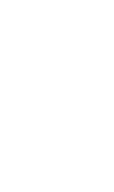

<svg xmlns="http://www.w3.org/2000/svg" viewBox="-20 -770 440 740"><path d="M300 -150Q300 -150 300 -150Q300 -150 300 -150Q300 -150 300 -150Q300 -150 300 -150Q300 -150 300 -150Q300 -150 300 -150Q300 -150 300 -150Q300 -150 300 -150Q300 -150 300 -150Q300 -150 300 -150Q300 -150 300 -150Q300 -150 300 -150ZM300 -250Q300 -250 300 -250Q300 -250 300 -250Q300 -250 300 -250Q300 -250 300 -250Q300 -250 300 -250Q300 -250 300 -250Q300 -250 300 -250Q300 -250 300 -250Q300 -250 300 -250Q300 -250 300 -250Q300 -250 300 -250Q300 -250 300 -250ZM300 -350Q300 -350 300 -350Q300 -350 300 -350Q300 -350 300 -350Q300 -350 300 -350Q300 -350 300 -350Q300 -350 300 -350Q300 -350 300 -350Q300 -350 300 -350Q300 -350 300 -350Q300 -350 300 -350Q300 -350 300 -350Q300 -350 300 -350ZM200 -450Q200 -450 200 -450Q200 -450 200 -450Q200 -450 200 -450Q200 -450 200 -450Q200 -450 200 -450Q200 -450 200 -450Q200 -450 200 -450Q200 -450 200 -450Q200 -450 200 -450Q200 -450 200 -450Q200 -450 200 -450Q200 -450 200 -450ZM100 -350Q100 -350 100 -350Q100 -350 100 -350Q100 -350 100 -350Q100 -350 100 -350Q100 -350 100 -350Q100 -350 100 -350Q100 -350 100 -350Q100 -350 100 -350Q100 -350 100 -350Q100 -350 100 -350Q100 -350 100 -350Q100 -350 100 -350ZM100 -250Q100 -250 100 -250Q100 -250 100 -250Q100 -250 100 -250Q100 -250 100 -250Q100 -250 100 -250Q100 -250 100 -250Q100 -250 100 -250Q100 -250 100 -250Q100 -250 100 -250Q100 -250 100 -250Q100 -250 100 -250Q100 -250 100 -250ZM100 -150Q100 -150 100 -150Q100 -150 100 -150Q100 -150 100 -150Q100 -150 100 -150Q100 -150 100 -150Q100 -150 100 -150Q100 -150 100 -150Q100 -150 100 -150Q100 -150 100 -150Q100 -150 100 -150Q100 -150 100 -150Q100 -150 100 -150ZM200 -50Q200 -50 200 -50Q200 -50 200 -50Q200 -50 200 -50Q200 -50 200 -50Q200 -50 200 -50Q200 -50 200 -50Q200 -50 200 -50Q200 -50 200 -50Q200 -50 200 -50Q200 -50 200 -50Q200 -50 200 -50Q200 -50 200 -50ZM300 -750Q300 -750 300 -750Q300 -750 300 -750Q300 -750 300 -750Q300 -750 300 -750Q300 -750 300 -750Q300 -750 300 -750Q300 -750 300 -750Q300 -750 300 -750Q300 -750 300 -750Q300 -750 300 -750Q300 -750 300 -750Q300 -750 300 -750ZM200 -650Q200 -650 200 -650Q200 -650 200 -650Q200 -650 200 -650Q200 -650 200 -650Q200 -650 200 -650Q200 -650 200 -650Q200 -650 200 -650Q200 -650 200 -650Q200 -650 200 -650Q200 -650 200 -650Q200 -650 200 -650Q200 -650 200 -650Z"/></svg>

Font: TINY 5x3
Style: Regular
Weight: 400
Designer: Jack Halten Fahnestock
Foundry: Velvetyne Type Foundry
Version: Version 1.002